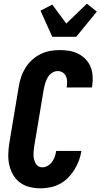

<svg xmlns="http://www.w3.org/2000/svg" viewBox="-20 -1015 546 1043"><path d="M201 8Q170 8 141 1Q112 -6 89 -23Q66 -40 51.5 -65Q37 -90 30.5 -118.5Q24 -147 25 -178Q26 -209 31 -240L82 -545Q86 -570 94.5 -596Q103 -622 117.5 -645.5Q132 -669 153 -688.5Q174 -708 199 -720.5Q224 -733 250.5 -738Q277 -743 303 -743Q330 -743 355.5 -739Q381 -735 404 -723.5Q427 -712 444.5 -694Q462 -676 471.5 -653Q481 -630 483 -603.5Q485 -577 481 -550L479 -540H342L343 -544Q345 -559 344.5 -574Q344 -589 338 -601.5Q332 -614 320 -621.5Q308 -629 293 -629Q282 -629 271 -624Q260 -619 251.5 -610.5Q243 -602 237.5 -591.5Q232 -581 228 -570Q224 -559 221.5 -548Q219 -537 217 -526L166 -221Q164 -209 163 -196.5Q162 -184 162 -172.5Q162 -161 165 -149.5Q168 -138 173 -128Q178 -118 188 -112Q198 -106 210 -106Q225 -106 239.5 -114.5Q254 -123 263.5 -136.5Q273 -150 278 -165Q283 -180 285 -195H422V-194Q418 -168 408.5 -142.5Q399 -117 384.5 -93.5Q370 -70 350 -49.5Q330 -29 305 -16Q280 -3 253.5 2.5Q227 8 201 8ZM264 -815 200 -957 264 -990 340 -887 452 -995 506 -952 394 -815Z"/></svg>

Font: Iosevka Term Curly Hv Obl
Style: Regular
Weight: 900
Italic angle: -9°
Designer: Belleve Invis
Foundry: Belleve Invis
Version: Version 32.3.0